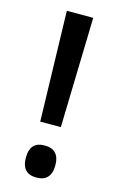

<svg xmlns="http://www.w3.org/2000/svg" viewBox="-105 -683 446 738"><g transform="rotate(15 118.5 -314.0)"><path d="M171 -639 159.5 -201H77.5L66 -639ZM118.5 10.5Q88.5 10.5 74.2 -5.8Q60 -22 60 -51V-56Q60 -85 74.2 -101Q88.5 -117 118.5 -117Q148 -117 162.5 -101Q177 -85 177 -56V-51Q177 -22 162.5 -5.8Q148 10.5 118.5 10.5Z"/></g></svg>

Font: Anek Kannada Medium
Style: Regular
Weight: 500
Designer: Vaishnavi Murthy, Maithili Shingre (Kannada) & Yesha Goshar (Latin)
Foundry: Ek Type
Version: Version 1.003